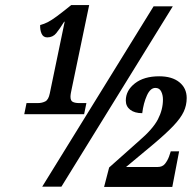

<svg xmlns="http://www.w3.org/2000/svg" viewBox="-20 -739 769 760"><path d="M76 -287 85 -331H130Q146 -331 159 -337.5Q172 -344 177 -369L236 -653H234Q216 -624 202.5 -607.5Q189 -591 167 -591Q151 -591 144.5 -606Q138 -621 139 -640Q155 -644 169.5 -651.5Q184 -659 205 -674.5Q226 -690 262 -719H333L264 -388Q262 -379 260.5 -370.5Q259 -362 259 -356Q259 -340 268.5 -335.5Q278 -331 293 -331H322L313 -287ZM147 0 588 -714H664L223 0ZM392 1 412 -76 530 -181Q585 -228 605 -266.5Q625 -305 625 -345Q625 -363 618 -377Q611 -391 595 -391Q575 -391 561.5 -361Q548 -331 543 -291Q513 -291 495.5 -304.5Q478 -318 478 -341Q478 -381 514 -409Q550 -437 610 -437Q661 -437 690 -413.5Q719 -390 719 -351Q719 -322 707 -296.5Q695 -271 666 -240.5Q637 -210 587 -168L479 -78H604Q623 -78 633 -90.5Q643 -103 649 -119L656 -140H689L662 1Z"/></svg>

Font: Noto Serif ExtraCondensed ExtraBold
Style: Italic
Weight: 800
Width: 2
Italic angle: -12°
Designer: Monotype Design Team
Foundry: Monotype Imaging Inc.
Version: Version 2.013